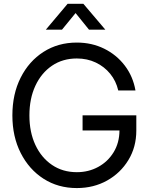

<svg xmlns="http://www.w3.org/2000/svg" viewBox="-20 -959 770 991"><path d="M376.5 11.7Q279.8 11.7 204.8 -36.4Q129.9 -84.5 86.9 -169.2Q43.9 -253.9 43.9 -363.3Q43.9 -473.6 86.7 -558.3Q129.4 -643.1 204.6 -691.2Q279.8 -739.3 376.5 -739.3Q453.6 -739.3 517.6 -707.8Q581.5 -676.3 624 -620.6Q666.5 -564.9 679.2 -492.2H590.3Q579.1 -541 548.8 -578.1Q518.6 -615.2 474.4 -636.2Q430.2 -657.2 376.5 -657.2Q303.7 -657.2 248.5 -619.9Q193.4 -582.5 162.6 -516.4Q131.8 -450.2 131.8 -363.3Q131.8 -276.9 162.6 -210.9Q193.4 -145 248.5 -107.7Q303.7 -70.3 376.5 -70.3Q437 -70.3 486.8 -97.4Q536.6 -124.5 566.4 -173.1Q596.2 -221.7 596.7 -285.6H406.2V-363.8H683.6V-285.2Q683.6 -200.2 642.8 -133.1Q602.1 -65.9 532.7 -27.1Q463.4 11.7 376.5 11.7ZM299.8 -805.7H216.8V-806.2L329.1 -939.5H410.2L523.4 -806.2V-805.7H439.5L370.1 -891.6Z"/></svg>

Font: Inter Display
Style: Regular
Weight: 400
Designer: Rasmus Andersson
Foundry: rsms
Version: Version 4.001;git-9221beed3